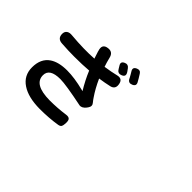

<svg xmlns="http://www.w3.org/2000/svg" viewBox="-123 -1260 1747 1747"><g transform="rotate(45 750.0 -387.0)"><path d="M471.7 58.6Q323.2 57.6 240.2 2Q154.3 -54.7 154.3 -160.2Q154.3 -272.5 230.5 -324.2Q293 -366.2 401.4 -366.2Q494.1 -366.2 618.2 -335Q628.9 -332 632.8 -331.1Q580.1 -417 543 -506.8Q463.9 -500 356.4 -500Q282.2 -500 195.3 -505.9Q134.8 -508.8 132.8 -566.4Q131.8 -598.6 153.3 -613.3Q172.9 -627 207 -623Q375 -608.4 500 -617.2Q497.1 -627.9 490.2 -646.5Q483.4 -667 480.5 -676.8Q480.5 -678.7 478.5 -681.6Q477.5 -687.5 476.6 -690.4Q451.2 -764.6 521.5 -772.5Q578.1 -779.3 591.8 -720.7Q604.5 -668.9 618.2 -629.9Q697.3 -641.6 752 -655.3Q814.5 -671.9 823.2 -607.4Q831.1 -554.7 781.2 -542Q721.7 -528.3 658.2 -519.5Q699.2 -428.7 745.1 -362.3Q756.8 -343.8 772.5 -325.2Q796.9 -297.9 775.4 -266.6L765.6 -252.9Q753.9 -236.3 735.4 -226.6Q717.8 -218.8 707 -220.7Q483.4 -266.6 413.1 -266.6Q275.4 -266.6 275.4 -179.7Q275.4 -62.5 479.5 -60.5Q580.1 -60.5 677.7 -74.2Q710 -79.1 722.7 -63.5Q733.4 -49.8 731.4 -14.6Q729.5 13.7 723.6 24.4Q715.8 38.1 692.4 42Q590.8 58.6 471.7 58.6ZM722.7 -706.1Q717.8 -714.8 708 -730.5Q681.6 -768.6 724.6 -786.1Q755.9 -799.8 777.3 -770.5Q785.2 -760.7 792 -750Q793.9 -748 796.4 -744.1Q798.8 -740.2 799.8 -738.3Q822.3 -700.2 779.3 -684.6Q742.2 -670.9 722.7 -706.1ZM855.5 -710.9Q853.5 -714.8 849.6 -722.7Q841.8 -737.3 836.9 -745.1Q830.1 -757.8 821.3 -771.5Q795.9 -809.6 838.9 -827.1Q871.1 -840.8 888.7 -812.5Q915 -771.5 930.7 -742.2Q948.2 -708 910.2 -692.4Q874 -676.8 855.5 -710.9Z"/></g></svg>

Font: Bpmf GenSen Rounded B
Style: B
Weight: 700
Foundry: But Ko
Version: Version 1.320